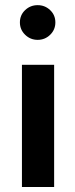

<svg xmlns="http://www.w3.org/2000/svg" viewBox="-20 -744 300 764"><path d="M59.2 -654.9Q59.2 -625.9 80 -605.7Q100.8 -585.4 129.9 -585.4Q158.9 -585.4 179.6 -605.6Q200.3 -625.8 200.3 -654.9Q200.3 -684 179.6 -703.7Q158.9 -723.5 129.9 -723.5Q100.8 -723.5 80 -703.8Q59.2 -684 59.2 -654.9ZM67.3 -486.1V0H195.4V-486.1Z"/></svg>

Font: Estedad-VF-FD Black
Style: Regular
Weight: 900
Designer: Amin Abedi
Version: Version 4.000